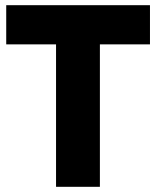

<svg xmlns="http://www.w3.org/2000/svg" viewBox="-20 -720 601 740"><path d="M4 -549H196V0H365V-549H558V-700H4Z"/></svg>

Font: Jost
Style: Bold
Weight: 700
Version: Version 3.710